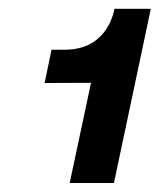

<svg xmlns="http://www.w3.org/2000/svg" viewBox="-20 -730 355 427"><path d="M135 -323 182.4 -545.8 79.2 -545.4 94.6 -619.4H123.2Q169.4 -619.4 197.7 -644Q226 -668.6 234.6 -710.4H315.4L233.4 -323Z"/></svg>

Font: Geist
Style: Italic
Weight: 400
Italic angle: -12°
Designer: Basement.studio, Andrés Briganti, Mateo Zaragoza
Foundry: Basement.studio, Vercel, Andrés Briganti, Guido Ferreyra, Mateo Zaragoza
Version: Version 1.500